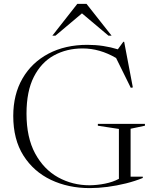

<svg xmlns="http://www.w3.org/2000/svg" viewBox="-20 -955 798 985"><path d="M650 -48.5H712.5V-42Q673.5 -26 626.5 -14.2Q579.5 -2.5 531.2 3.8Q483 10 441 10Q330.5 10 241.5 -32.2Q152.5 -74.5 100.2 -157Q48 -239.5 48 -360Q48 -470.5 95.5 -552.5Q143 -634.5 228.8 -679.8Q314.5 -725 428.5 -725Q471 -725 510 -719Q549 -713 584.5 -702L612.5 -740.5H617L661.5 -506.5L651 -504.5L575.5 -657.5Q491.5 -706.5 404 -706.5Q322 -706.5 256.8 -670.8Q191.5 -635 153.8 -561Q116 -487 116 -372Q116 -249.5 160.2 -167.8Q204.5 -86 278.2 -45.2Q352 -4.5 439.5 -4.5Q479.5 -5 519.2 -13Q559 -21 590 -37.5V-293.5L482 -310V-319.5H723.5V-310L650 -294.5ZM536.5 -772 400.5 -886.5 264.5 -772H248.5L376.5 -935H424L552.5 -772Z"/></svg>

Font: Newsreader Display Light
Style: Regular
Weight: 300
Designer: Hugues Gentile
Foundry: Production Type
Version: Version 1.001